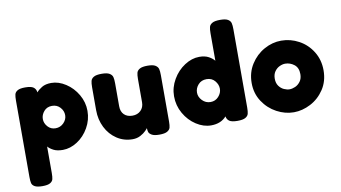

<svg xmlns="http://www.w3.org/2000/svg" viewBox="-92 -996 2570 1446"><g transform="rotate(-10 1193.0 -272.5)"><path d="M125 -527Q170 -527 188.5 -513.5Q207 -500 210 -474Q224 -492 252 -509Q280 -526 324 -526Q380 -526 434.5 -490.5Q489 -455 523 -396.5Q557 -338 557 -272Q557 -203 523 -143.5Q489 -84 435 -49Q381 -14 324 -14Q280 -14 252.5 -28.5Q225 -43 211 -60V142Q211 172 207 189Q203 206 184.5 217Q166 228 126 228Q86 228 67 217.5Q48 207 44 190Q40 173 40 143V-441Q40 -471 44 -488Q48 -505 66.5 -516Q85 -527 125 -527ZM298 -184Q335 -184 360.5 -210Q386 -236 386 -269Q386 -302 362 -328.5Q338 -355 300 -355Q261 -355 238 -328Q215 -301 215 -269Q215 -237 238.5 -210.5Q262 -184 298 -184Z M622 -265V-440Q622 -471 626.5 -488.5Q631 -506 650 -517Q669 -528 710 -528Q751 -528 770 -516.5Q789 -505 793.5 -487.5Q798 -470 798 -439V-264Q798 -223 821.5 -200Q845 -177 885 -177Q924 -177 948.5 -201Q973 -225 973 -264V-441Q973 -472 977.5 -489Q982 -506 1001 -517Q1020 -528 1061 -528Q1102 -528 1120.5 -516.5Q1139 -505 1143.5 -488Q1148 -471 1148 -440V-86Q1148 -56 1143.5 -39.5Q1139 -23 1120 -12Q1101 -1 1060 -1Q1021 -1 1002.5 -11.5Q984 -22 979.5 -35Q975 -48 975 -66Q975 -64 958.5 -47Q942 -30 915.5 -16Q889 -2 856 -2Q789 -2 735.5 -37.5Q682 -73 652 -133Q622 -193 622 -265Z M1746 -685V-88Q1746 -57 1741.5 -40Q1737 -23 1718 -12Q1699 -1 1657 -1Q1614 -1 1595.5 -13.5Q1577 -26 1573 -50Q1531 -2 1456 -2Q1398 -2 1342.5 -38Q1287 -74 1252.5 -134.5Q1218 -195 1218 -266Q1218 -333 1253 -393.5Q1288 -454 1343.5 -490Q1399 -526 1456 -526Q1499 -526 1527.5 -510.5Q1556 -495 1571 -476V-686Q1571 -717 1575.5 -734Q1580 -751 1599 -762Q1618 -773 1659 -773Q1700 -773 1718.5 -762Q1737 -751 1741.5 -733.5Q1746 -716 1746 -685ZM1568 -263Q1568 -295 1544.5 -323Q1521 -351 1481 -351Q1441 -351 1417 -324Q1393 -297 1393 -263Q1393 -230 1419 -203Q1445 -176 1482 -176Q1519 -176 1543.5 -203Q1568 -230 1568 -263Z M2361 -264Q2361 -181 2320 -119Q2279 -57 2215.5 -24Q2152 9 2087 9Q2020 9 1956.5 -25Q1893 -59 1852 -121Q1811 -183 1811 -263Q1811 -343 1851 -406Q1891 -469 1954 -504Q2017 -539 2085 -539Q2156 -539 2219.5 -504.5Q2283 -470 2322 -407Q2361 -344 2361 -264ZM2184 -266Q2184 -315 2153 -339Q2122 -363 2084 -363Q2064 -363 2041.5 -352.5Q2019 -342 2003.5 -320Q1988 -298 1988 -265Q1988 -231 2004 -209Q2020 -187 2042.5 -177Q2065 -167 2085 -167Q2105 -167 2128 -177Q2151 -187 2167.5 -209.5Q2184 -232 2184 -266Z"/></g></svg>

Font: Fredoka One
Style: Regular
Weight: 400
Designer: Milena B. Brandão, Ben Nathan
Version: Version 2.000; ttfautohint (v1.5.33-1714) -l 8 -r 50 -G 200 